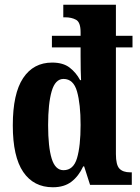

<svg xmlns="http://www.w3.org/2000/svg" viewBox="-20 -780 589 810"><path d="M203 10Q122 10 78 -54.5Q34 -119 34 -251Q34 -385 77.5 -450.5Q121 -516 200 -516Q246 -516 273.5 -495Q301 -474 318 -442H322Q321 -455 320.5 -486.5Q320 -518 320 -545V-580H199V-629H320V-644Q320 -686 301 -696.5Q282 -707 255 -707H247V-760H469V-629H539V-580H469V-130Q469 -84 484 -68.5Q499 -53 529 -53H536V0H360L335 -78H331Q312 -37 281.5 -13.5Q251 10 203 10ZM248 -62Q290 -62 305 -113Q320 -164 320 -253Q320 -341 305 -394Q290 -447 248 -447Q213 -447 198 -395Q183 -343 183 -252Q183 -160 198 -111Q213 -62 248 -62Z"/></svg>

Font: Noto Serif Tamil ExtraCondensed ExtraBold
Style: Italic
Weight: 800
Width: 2
Italic angle: -12°
Designer: Indian Type Foundry, Tom Grace, and the Monotype Design Team
Foundry: Monotype Imaging Inc.
Version: Version 2.003; ttfautohint (v1.8.4.7-5d5b)